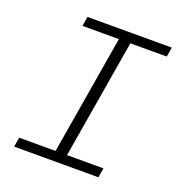

<svg xmlns="http://www.w3.org/2000/svg" viewBox="-127 -805 854 912"><g transform="rotate(20 300.0 -349.0)"><path d="M44 0 52 -48H236L337 -650H153L161 -698H587L579 -650H395L294 -48H478L470 0Z"/></g></svg>

Font: IBM Plex Mono Light
Style: Italic
Weight: 300
Italic angle: -9°
Monospace: yes
Designer: Mike Abbink, Paul van der Laan, Pieter van Rosmalen
Foundry: Bold Monday
Version: Version 2.3